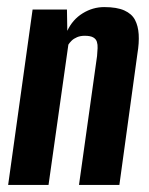

<svg xmlns="http://www.w3.org/2000/svg" viewBox="-20 -522 422 542"><path d="M3 0 72 -495H169L170 -435Q185 -467 213.5 -484.5Q242 -502 274 -502Q310 -502 331 -492.5Q352 -483 361 -466Q370 -449 371.5 -425Q373 -401 368 -371L317 0H203L254 -364Q255 -376 255.5 -386Q256 -396 253.5 -404Q251 -412 243 -416.5Q235 -421 219 -421Q207 -421 197.5 -417Q188 -413 182 -407Q176 -401 173 -396L117 0Z"/></svg>

Font: Alumni Sans Thin
Style: Bold Italic
Weight: 700
Italic angle: -8°
Version: Version 1.016